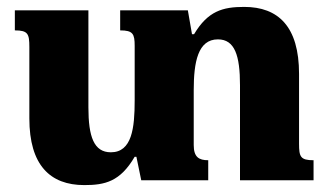

<svg xmlns="http://www.w3.org/2000/svg" viewBox="-20 -522 951 556"><path d="M846 -106V-308C846 -445 786 -502 687 -502C625 -502 582 -490 542 -423H536L524 -492H328V-434C365 -434 370 -424 370 -389V-231C370 -151 362 -81 301 -81C252 -81 236 -126 236 -211V-492H23V-434C61 -434 65 -424 65 -386V-179C65 -44 125 14 224 14C284 14 328 4 370 -68H375L389 0H583V-58C556 -58 541 -67 541 -102V-261C541 -342 553 -408 611 -408C660 -408 675 -361 675 -275V0H888V-58C850 -58 846 -68 846 -106Z"/></svg>

Font: Noto Serif Armenian Extra
Style: Regular
Weight: 800
Designer: Monotype Design Team
Foundry: Monotype Imaging Inc.
Version: Version 1.901